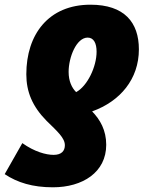

<svg xmlns="http://www.w3.org/2000/svg" viewBox="-72 -584 628 817"><path d="M313 -564C134 -564 40 -437 40 -268C40 -193 66 -131 126 -70C172 -25 204 3 204 34C204 58 190 75 156 75C124 75 75 62 23 25L-52 157C2 193 67 213 153 213C280 213 380 149 380 32C380 -30 354 -75 320 -110C440 -153 519 -248 519 -374C519 -489 457 -564 313 -564ZM301 -424C327 -424 339 -400 339 -364C339 -300 300 -218 252 -192C234 -210 220 -238 220 -278C220 -340 253 -424 301 -424Z"/></svg>

Font: Noto Sans UI SemiCondensed Black
Style: Italic
Weight: 900
Width: 4
Italic angle: -372°
Designer: Monotype Design Team
Foundry: Monotype Imaging Inc.
Version: Version 1.901